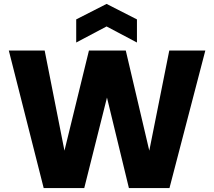

<svg xmlns="http://www.w3.org/2000/svg" viewBox="-20 -960 1092 980"><path d="M1028 -702 845 0H638L526 -462L410 0H203L25 -702H208L309 -191L434 -702H622L742 -191L844 -702ZM524 -825 369 -743V-861L524 -940L679 -861V-743Z"/></svg>

Font: Fz Poppins
Style: Bold
Weight: 700
Designer: Ninad Kale (Devanagari), Jonny Pinhorn (Latin)
Foundry: Indian Type Foundry
Version: Vit hóa bi Vntype.Com & FontZin.Com